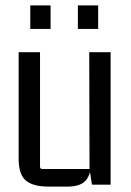

<svg xmlns="http://www.w3.org/2000/svg" viewBox="-20 -683 486 710"><path d="M229 7H160Q102 7 75.5 -15.5Q49 -38 49 -95V-490H128V-67Q128 -58 137 -58H311L310 -490H389V0H320L311 -58L317 -85Q317 -38 297 -15.5Q277 7 229 7ZM167 -576H92V-663H167ZM343 -576H268V-663H343Z"/></svg>

Font: Gemunu Libre ExtraLight
Style: Regular
Weight: 400
Version: Version 1.100